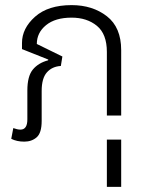

<svg xmlns="http://www.w3.org/2000/svg" viewBox="-20 -546 572 751"><path d="M398 185V-94H454V185ZM75 8Q104 8 123.5 -9Q143 -26 143 -73V-190Q143 -240 163.5 -263Q184 -286 218 -288L224 -325L124 -374Q124 -418 160 -447.5Q196 -477 260 -477Q320 -477 359 -445Q398 -413 398 -343V0H454V-350Q454 -439 398 -482.5Q342 -526 260 -526Q168 -526 117 -480.5Q66 -435 66 -378V-354L169 -313L168 -310Q130 -300 108.5 -274Q87 -248 87 -192V-79Q87 -39 60 -39Q48 -39 32 -45L24 -3Q46 8 75 8Z"/></svg>

Font: Noto Sans Thai UI SemiCondensed Light
Style: Regular
Weight: 300
Width: 4
Designer: Monotype Design Team
Foundry: Monotype Imaging Inc.
Version: Version 1.901